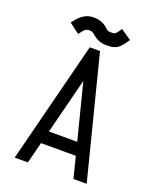

<svg xmlns="http://www.w3.org/2000/svg" viewBox="-156 -944 837 1033"><g transform="rotate(20 262.5 -427.0)"><path d="M100.6 -797.9Q143.6 -854 194.8 -854H202.6Q245.1 -854 276.4 -827.1L285.6 -818.8Q294.9 -810.1 310.5 -810.1H318.8Q331.5 -810.1 337.6 -814.7Q343.8 -819.3 355 -835.9L362.8 -847.7L423.3 -806.6L415.5 -794.9Q391.6 -759.3 371.8 -748Q352.1 -736.8 318.8 -736.8H310.5Q269.5 -736.8 236.8 -764.2L227.5 -772Q217.3 -780.8 202.6 -780.8H194.8Q178.7 -780.8 159.2 -754.4L149.9 -741.7L91.3 -785.6ZM181.6 -194.8H343.8L262.7 -513.7ZM132.3 0H56.6L233.4 -695.8H292L468.8 0H393.1L362.3 -121.6H163.1Z"/></g></svg>

Font: Anka/Coder Condensed
Style: Regular
Weight: 400
Width: 4
Monospace: yes
Version: Version 1.100